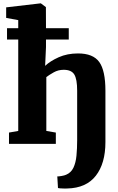

<svg xmlns="http://www.w3.org/2000/svg" viewBox="-20 -840 690 1121"><path d="M372.5 260.5Q368.5 261 356.5 260.8Q344.5 260.5 333 259.8Q321.5 259 318.5 257.5L314.5 190Q322 190.5 339.5 187.5Q357 184.5 366.5 180Q395 168 408.8 139Q422.5 110 426.5 68.5Q430.5 27 430.5 -22V-310.5Q430.5 -377.5 413.8 -405Q397 -432.5 352 -432.5Q320 -432.5 293.5 -417.5Q267 -402.5 250.5 -390V-75.5L306 -66V0H32.5V-66L86.5 -75.5V-609H21V-675.5H86.5V-722.5L16 -735.5V-797L217 -820.5H218.5L248 -798.5L248.5 -675.5H381.5V-609H248.5V-565L243.5 -455.5Q273 -483.5 322.8 -505.8Q372.5 -528 435.5 -528Q523.5 -528 559.5 -478Q595.5 -428 595.5 -310V-10.5Q595.5 114 539.5 186Q483.5 258 372.5 260.5Z"/></svg>

Font: Merriweather Black
Style: Regular
Weight: 900
Designer: Eben Sorkin
Foundry: Eben Sorkin
Version: Version 2.200;gftools[0.9.31]